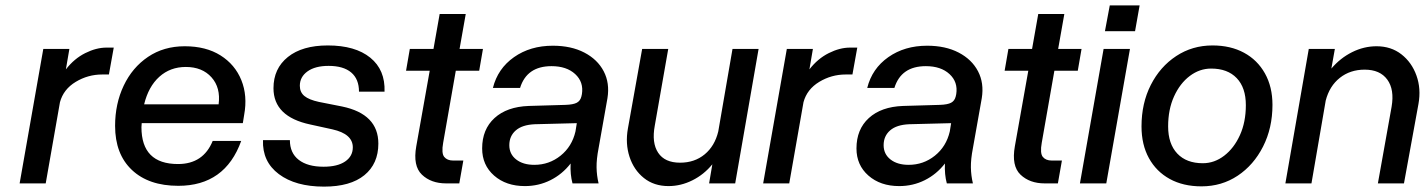

<svg xmlns="http://www.w3.org/2000/svg" viewBox="-20 -682 5299 714"><path d="M141 -500H238L225 -424Q256 -464 297 -484.5Q338 -505 376 -505H403L385 -405H360Q307 -405 261.5 -377.5Q216 -350 203 -302L150 0H53Z M408 -214Q408 -296 440 -363.5Q472 -431 530.5 -470.5Q589 -510 667 -510Q746 -510 800 -476Q854 -442 877.5 -384Q901 -326 888 -255L883 -224H507Q506 -217 506 -209Q506 -72 642 -72Q736 -72 771 -158H877Q817 9 643 9Q533 9 470.5 -50Q408 -109 408 -214ZM671 -433Q613 -433 572.5 -396.5Q532 -360 516 -294H793Q801 -356 766.5 -394.5Q732 -433 671 -433Z M1216 -201 1134 -219Q997 -248 997 -354Q997 -427 1050.5 -470Q1104 -513 1199 -513Q1301 -513 1357 -467.5Q1413 -422 1410 -341H1315Q1315 -388 1286 -412.5Q1257 -437 1202 -437Q1152 -437 1123.5 -416.5Q1095 -396 1095 -363Q1095 -339 1112 -325Q1129 -311 1166 -303L1252 -286Q1387 -258 1387 -148Q1387 -73 1335 -30.5Q1283 12 1185 12Q1079 12 1017 -34.5Q955 -81 958 -161H1058Q1058 -113 1091 -87.5Q1124 -62 1183 -62Q1235 -62 1263.5 -81.5Q1292 -101 1292 -134Q1292 -184 1216 -201Z M1703 -85 1688 0H1639Q1583 0 1549 -32.5Q1515 -65 1528 -138L1578 -419H1490L1504 -500H1592L1615 -630H1712L1689 -500H1776L1762 -419H1675L1628 -151Q1621 -112 1632 -98.5Q1643 -85 1665 -85Z M2206 -131Q2198 -90 2198.5 -59.5Q2199 -29 2206 0H2109Q2100 -33 2102 -74Q2071 -34 2027 -12Q1983 10 1932 10Q1862 10 1817.5 -29Q1773 -68 1773 -130Q1773 -201 1819 -243Q1865 -285 1946 -288L2083 -292Q2112 -293 2125 -300Q2138 -307 2142 -323L2144 -332Q2151 -377 2119 -406.5Q2087 -436 2031 -436Q1939 -436 1914 -355H1813Q1831 -427 1891.5 -469.5Q1952 -512 2036 -512Q2104 -512 2153 -486.5Q2202 -461 2225 -417Q2248 -373 2239 -317ZM1874 -142Q1874 -109 1899.5 -89Q1925 -69 1967 -69Q2022 -69 2064.5 -103Q2107 -137 2120 -193L2125 -224L1969 -220Q1922 -218 1898 -197Q1874 -176 1874 -142Z M2415 -215Q2403 -151 2427.5 -114Q2452 -77 2509 -77Q2563 -77 2600.5 -108Q2638 -139 2651 -193L2704 -500H2801L2714 0H2617L2629 -71Q2598 -33 2555 -11.5Q2512 10 2466 10Q2412 10 2374.5 -20Q2337 -50 2321 -99Q2305 -148 2315 -204L2368 -500H2465Z M2906 -500H3003L2990 -424Q3021 -464 3062 -484.5Q3103 -505 3141 -505H3168L3150 -405H3125Q3072 -405 3026.5 -377.5Q2981 -350 2968 -302L2915 0H2818Z M3598 -131Q3590 -90 3590.5 -59.5Q3591 -29 3598 0H3501Q3492 -33 3494 -74Q3463 -34 3419 -12Q3375 10 3324 10Q3254 10 3209.5 -29Q3165 -68 3165 -130Q3165 -201 3211 -243Q3257 -285 3338 -288L3475 -292Q3504 -293 3517 -300Q3530 -307 3534 -323L3536 -332Q3543 -377 3511 -406.5Q3479 -436 3423 -436Q3331 -436 3306 -355H3205Q3223 -427 3283.5 -469.5Q3344 -512 3428 -512Q3496 -512 3545 -486.5Q3594 -461 3617 -417Q3640 -373 3631 -317ZM3266 -142Q3266 -109 3291.5 -89Q3317 -69 3359 -69Q3414 -69 3456.5 -103Q3499 -137 3512 -193L3517 -224L3361 -220Q3314 -218 3290 -197Q3266 -176 3266 -142Z M3929 -85 3914 0H3865Q3809 0 3775 -32.5Q3741 -65 3754 -138L3804 -419H3716L3730 -500H3818L3841 -630H3938L3915 -500H4002L3988 -419H3901L3854 -151Q3847 -112 3858 -98.5Q3869 -85 3891 -85Z M4107 -662H4218L4201 -566H4089ZM4084 -500H4182L4094 0H3996Z M4225 -212Q4225 -298 4259.5 -366Q4294 -434 4354 -473.5Q4414 -513 4489 -513Q4556 -513 4606 -486Q4656 -459 4684 -409Q4712 -359 4712 -292Q4712 -206 4677 -137Q4642 -68 4582.5 -28.5Q4523 11 4448 11Q4380 11 4330 -16.5Q4280 -44 4252.5 -94Q4225 -144 4225 -212ZM4613 -291Q4613 -356 4579 -391.5Q4545 -427 4484 -427Q4441 -427 4404.5 -399.5Q4368 -372 4346 -323.5Q4324 -275 4324 -212Q4324 -147 4358 -111Q4392 -75 4453 -75Q4496 -75 4532.5 -103Q4569 -131 4591 -179.5Q4613 -228 4613 -291Z M4847 -500H4944L4931 -427Q4964 -466 5008 -488Q5052 -510 5099 -510Q5153 -510 5191.5 -480Q5230 -450 5247.5 -401Q5265 -352 5255 -296L5201 0H5104L5155 -285Q5166 -349 5139 -386Q5112 -423 5055 -423Q5001 -423 4962.5 -392.5Q4924 -362 4910 -308L4857 0H4760Z"/></svg>

Font: Overused Grotesk Medium
Style: Italic
Weight: 500
Italic angle: -10°
Version: Version 0.003